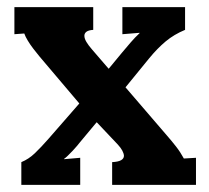

<svg xmlns="http://www.w3.org/2000/svg" viewBox="-20 -520 588 540"><path d="M449.2 -139.2Q462.9 -123.5 475.1 -107.9Q487.3 -92.3 497.1 -74.2L531.2 -76.2V0H295.4V-64Q313 -64.9 320.8 -69.6Q328.6 -74.2 328.6 -82Q327.6 -95.7 311.5 -113.3L252.4 -175.8H251.5L205.1 -120.1Q202.6 -116.7 197 -110.1Q191.4 -103.5 184.6 -96.2Q177.7 -88.9 171.1 -82.5Q164.6 -76.2 160.2 -73.2V-72.3L205.6 -76.2V0H40V-64Q60.5 -72.3 78.1 -89.1Q95.7 -106 116.2 -129.4L203.1 -229L105.5 -344.2Q99.1 -351.6 90.6 -361.8Q82 -372.1 73.5 -383.3Q64.9 -394.5 58.1 -405.8Q51.3 -417 48.3 -425.8L20.5 -423.8V-500H242.2V-436Q229 -435.1 223.1 -430.7Q217.3 -426.3 217.3 -419.4Q217.3 -411.6 223.1 -401.9Q229 -392.1 238.8 -380.9L285.2 -327.1H286.1L323.7 -372.6Q335.9 -387.2 347.9 -401.1Q359.9 -415 372.6 -426.8V-427.7L324.2 -423.8V-500H500.5V-436Q469.7 -423.3 446 -403.6Q422.4 -383.8 399.9 -356.4L333 -274.4Z"/></svg>

Font: DimaBanoo
Style: Bold
Weight: 800
Designer: R.Balvardi
Foundry: R.Balvardi
Version: Version 1.0.0-alpha3